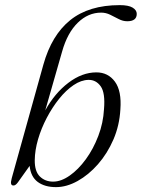

<svg xmlns="http://www.w3.org/2000/svg" viewBox="-20 -740 567 768"><path d="M228.5 -534 161 -298.5Q199 -367.5 253.8 -409Q308.5 -450.5 365.5 -450.5Q412.5 -450.5 439.8 -413.2Q467 -376 461.5 -302.5Q458 -238.5 433.8 -182.2Q409.5 -126 372 -83.2Q334.5 -40.5 290.5 -16Q246.5 8.5 204 8.5Q159 8.5 131 -12.2Q103 -33 98.5 -76.5L51.5 -10.5Q42 2.5 33.5 2Q26.5 2 24.5 -4.5Q22.5 -11 27 -27.5L153.5 -481.5Q186.5 -599.5 261 -659.5Q335.5 -719.5 459 -719.5Q494 -719.5 510.5 -709.5Q527 -699.5 527 -684.5Q527 -655 489 -655Q471.5 -655 454.8 -663.8Q438 -672.5 420.8 -681Q403.5 -689.5 384.5 -689.5Q332.5 -689.5 291 -649Q249.5 -608.5 228.5 -534ZM334 -420.5Q304.5 -420 274.2 -399.5Q244 -379 216.5 -344.8Q189 -310.5 167 -268.5Q145 -226.5 132.2 -182.8Q119.5 -139 119 -99.5Q118.5 -54.5 139.5 -34Q160.5 -13.5 192.5 -13.5Q224.5 -13.5 259 -37.8Q293.5 -62 323.5 -103.2Q353.5 -144.5 373.2 -196.2Q393 -248 396 -303.5Q401.5 -368.5 382.8 -394.8Q364 -421 334 -420.5Z"/></svg>

Font: Fraunces 72pt S000 Light
Style: Italic
Weight: 300
Italic angle: -16°
Version: Version 1.000; ttfautohint (v1.8.3)